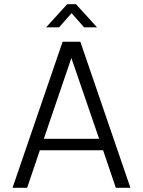

<svg xmlns="http://www.w3.org/2000/svg" viewBox="-20 -900 685 920"><path d="M40 0 280 -700H365L605 0H535L474 -180H171L110 0ZM322 -622 190 -235H455ZM201 -769 302 -880H344L445 -769H383L323 -837L263 -769Z"/></svg>

Font: Kulim Park Light
Style: Regular
Weight: 300
Designer: Noponies / Dale Sattler
Foundry: Noponies
Version: Version 1.000; ttfautohint (v1.8.3)